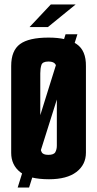

<svg xmlns="http://www.w3.org/2000/svg" viewBox="-20 -794 434 858"><path d="M199 7Q110 7 70 -25Q30 -57 30 -111V-499Q30 -568 69.5 -597Q109 -626 197 -626Q280 -626 322.5 -597Q365 -568 364 -498V-112Q364 -58 321.5 -25.5Q279 7 199 7ZM196 -102Q221 -102 227.5 -114.5Q234 -127 234 -143V-465Q234 -483 232 -495Q230 -507 221.5 -513Q213 -519 196 -519Q170 -519 165 -503.5Q160 -488 160 -466V-143Q160 -127 166 -114.5Q172 -102 196 -102ZM59 44 273 -641H326L110 44ZM112 -673 207 -774H318L194 -673Z"/></svg>

Font: Smooch Sans ExtraBold
Style: Regular
Weight: 800
Designer: Robert E. Leuschke
Foundry: Robert E. Leuschke
Version: Version 1.010